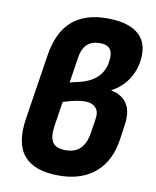

<svg xmlns="http://www.w3.org/2000/svg" viewBox="-80 -756 672 829"><g transform="rotate(10 255.5 -341.5)"><path d="M234 11Q127 11 81 -43Q35 -97 53 -209L97 -493Q113 -595 169.5 -644.5Q226 -694 324 -694Q408 -694 453 -661.5Q498 -629 498 -567Q498 -510 470.5 -463.5Q443 -417 395 -392V-390Q445 -380 466 -344Q487 -308 476 -245L468 -189Q454 -92 393.5 -40.5Q333 11 234 11ZM245 -102Q325 -102 339 -194L348 -252Q355 -288 339 -306Q323 -324 289 -324Q271 -324 248 -319Q225 -314 196 -305L179 -195Q172 -146 187.5 -124Q203 -102 245 -102ZM211 -393 240 -400Q304 -413 334.5 -447Q365 -481 365 -533Q365 -559 351.5 -571Q338 -583 310 -583Q275 -583 254.5 -563.5Q234 -544 228 -503Z"/></g></svg>

Font: Sofia Sans Semi Condensed ExtraBold
Style: Italic
Weight: 800
Italic angle: -9°
Version: Version 4.100